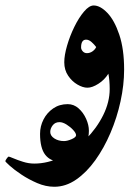

<svg xmlns="http://www.w3.org/2000/svg" viewBox="-71 -363 512 708"><path d="M386.7 -106.4Q386.7 -49.8 373.5 10.5Q360.4 70.8 336.4 127Q312.5 183.1 280.3 228Q248 272.9 209.7 299.3Q171.4 325.7 129.4 325.7Q97.7 325.7 65.9 312Q34.2 298.3 7.6 280.5Q-19 262.7 -35.2 248Q-51.3 233.4 -51.3 231.4Q-51.3 228.5 -46.1 221.4Q-41 214.4 -39.1 214.4Q-36.6 214.4 -21.7 220.7Q-6.8 227.1 13.9 233.6Q34.7 240.2 55.2 240.2Q106 240.2 155.5 215.6Q205.1 190.9 245.4 150.4Q285.6 109.9 309.6 61.5Q333.5 13.2 333.5 -34.7Q333.5 -66.9 328.6 -91.3Q314.5 -68.4 291.7 -54Q269 -39.6 251.5 -39.6Q234.4 -39.6 214.4 -51.3Q194.3 -63 180.2 -84Q166 -105 166 -133.3Q166 -159.2 176.3 -194.6Q186.5 -230 203.1 -263.9Q219.7 -297.9 238.8 -320.3Q257.8 -342.8 274.4 -342.8Q298.8 -342.8 325 -315.4Q351.1 -288.1 368.9 -235.1Q386.7 -182.1 386.7 -106.4ZM283.7 -189.5Q276.9 -198.7 266.8 -207.8Q256.8 -216.8 246.6 -216.8Q228 -216.8 228 -188Q228 -180.7 234.1 -173.8Q240.2 -167 249.5 -167Q260.7 -167 270.3 -173.8Q279.8 -180.7 283.7 -189.5ZM256.8 119.1Q256.8 166 226.1 199.2Q195.3 232.4 149.4 232.4Q115.2 232.4 95.9 207.8Q76.7 183.1 76.7 130.4Q76.7 102.5 89.4 77.6Q102.1 52.7 125 36.9Q147.9 21 178.7 21Q201.2 21 218.8 36.6Q236.3 52.2 246.6 75.2Q256.8 98.1 256.8 119.1ZM209.5 135.7Q209.5 127.9 199 116.5Q188.5 105 174.3 96.2Q160.2 87.4 148.4 87.4Q132.3 87.4 123.3 99.1Q114.3 110.8 114.3 123.5Q114.3 137.7 129.4 147.5Q144.5 157.2 165 157.2Q177.2 157.2 193.4 150.1Q209.5 143.1 209.5 135.7Z"/></svg>

Font: Scheherazade New SemiBold
Style: Regular
Weight: 600
Designer: SIL International
Foundry: SIL International
Version: Version 4.000